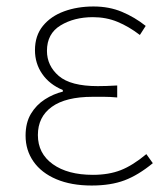

<svg xmlns="http://www.w3.org/2000/svg" viewBox="-20 -560 514 593"><path d="M263 13Q200 13 154 -6.5Q108 -26 83.5 -61Q59 -96 59 -141Q59 -181 75.5 -208.5Q92 -236 118.5 -253Q145 -270 174 -277V-282Q133 -299 110.5 -331.5Q88 -364 88 -405Q88 -450 112.5 -480Q137 -510 178 -525Q219 -540 269 -540Q317 -540 356.5 -523.5Q396 -507 430 -480L412 -452Q378 -478 343 -492.5Q308 -507 267 -507Q209 -507 167 -481.5Q125 -456 125 -403Q125 -357 161.5 -325.5Q198 -294 282 -294Q297 -294 309.5 -294.5Q322 -295 342 -296V-259Q319 -261 302 -261Q285 -261 266 -261Q183 -261 140 -230Q97 -199 97 -143Q97 -86 143 -53Q189 -20 267 -20Q316 -20 353 -34.5Q390 -49 432 -84L452 -56Q407 -19 364.5 -3Q322 13 263 13Z"/></svg>

Font: Noto Sans TC
Style: Regular
Weight: 100
Designer: Ryoko NISHIZUKA 西塚涼子 (kana, bopomofo & ideographs); Paul D. Hunt (Latin, Greek & Cyrillic); Sandoll Communications 산돌커뮤니
Foundry: Adobe
Version: Version 2.004;hotconv 1.0.118;makeotfexe 2.5.65603